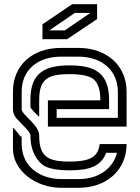

<svg xmlns="http://www.w3.org/2000/svg" viewBox="-20 -895 665 915"><path d="M41.7 -458.3V-375C41.7 -359.4 46.9 -344.8 58.3 -331.2C82.8 -302.8 125 -267.5 125 -250C125 -190.6 142.7 -145.8 178.1 -113.5C200 -93.8 244.8 -83.3 311.5 -83.3C405.5 -83.3 459.8 -101.4 486.5 -166.7H537.5C518.9 -92.3 450 -41.7 356.2 -41.7H270.8C172.2 -41.7 83.3 -100 83.3 -209.4V-242.7C83.3 -243.8 83.3 -243.8 82.3 -243.8C74.6 -243.8 71.3 -257.8 41.7 -287.5V-187.5C41.7 -77.8 155 0 270.8 0H356.2C485.7 0 583.3 -83.3 583.3 -208.3H455.2C447.2 -152.5 418.8 -125 311.5 -125C206.9 -125 166.7 -148.6 166.7 -250C166.7 -300.2 83.3 -347 83.3 -375V-458.3C83.3 -561.5 159.5 -625 270.8 -625H354.2C465.8 -625 541.7 -559.1 541.7 -457.3V-333.3H250V-375H500V-416.7C500 -550 429.8 -583.3 311.5 -583.3C197.6 -583.3 125 -550.8 125 -420.8V-382.3C147.4 -353.5 158.1 -349 166.7 -337.5V-416.7C166.7 -516.7 205.1 -541.7 311.5 -541.7C364.6 -541.7 402.1 -534.4 422.9 -519.8C446.9 -502.1 458.3 -467.7 458.3 -416.7H208.3V-291.7H583.3V-458.3C583.3 -584.3 486.1 -666.7 354.2 -666.7H270.8C133.8 -666.7 41.7 -583.6 41.7 -458.3ZM442.7 -804.2V-875H324L182.3 -779.2V-708.3H300ZM336.5 -833.3H410.4L288.5 -750H214.6Z"/></svg>

Font: Sportrop
Style: Regular
Weight: 500
Version: Version 0.9